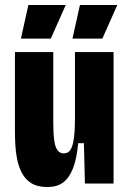

<svg xmlns="http://www.w3.org/2000/svg" viewBox="-20 -737 521 771"><path d="M171 14Q131 14 106.5 -1Q82 -16 68.5 -41.5Q55 -67 49 -96.5Q43 -126 41.5 -156Q40 -186 40 -210V-528H194V-241Q194 -223 195 -202.5Q196 -182 199.5 -163Q203 -144 212 -132.5Q221 -121 236 -121Q252 -121 260.5 -132Q269 -143 273.5 -163.5Q278 -184 279.5 -209Q281 -234 281 -262V-528H436V-225V0H321L317 -162H294Q288 -98 272.5 -59.5Q257 -21 232.5 -3.5Q208 14 171 14ZM184 -582H64L94 -717H244ZM391 -582H271L301 -717H451Z"/></svg>

Font: Bricolage Grotesque Condensed ExtraBold
Style: Regular
Weight: 800
Width: 3
Designer: Mathieu Triay
Foundry: Atelier Triay
Version: Version 1.000;gftools[0.9.30]